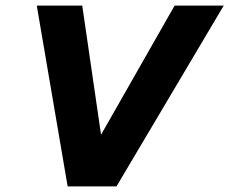

<svg xmlns="http://www.w3.org/2000/svg" viewBox="-20 -664 817 684"><path d="M221 0 111 -644H273L340 -184L602 -644H777L395 0Z"/></svg>

Font: Kanit SemiBold
Style: Italic
Weight: 600
Italic angle: -12°
Designer: Katatrad Team
Foundry: CadsonDemak
Version: Version 2.000; ttfautohint (v1.8.3)